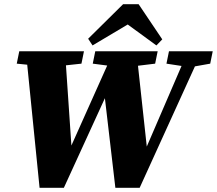

<svg xmlns="http://www.w3.org/2000/svg" viewBox="-20 -897 1036 917"><path d="M775 -593 847 -582 681 -197 639 -583 721 -593 733 -652H435L423 -593L492 -584L321 -202L295 -585L369 -593L381 -652H72L60 -593L110 -588L169 0H285L481 -428L531 0H647L911 -580L984 -593L996 -652H787ZM642 -877H568L401 -712L422 -680L590 -780L727 -680L755 -709Z"/></svg>

Font: Source Serif Pro Black
Style: Italic
Weight: 900
Italic angle: -12°
Designer: Frank Grießhammer
Foundry: Adobe Systems Incorporated
Version: Version 3.001;hotconv 1.0.111;makeotfexe 2.5.65597